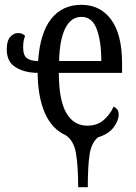

<svg xmlns="http://www.w3.org/2000/svg" viewBox="-20 -566 564 796"><path d="M304 210Q304 122 295 69.5Q286 17 253 -5Q195 -31 166 -97.5Q137 -164 136 -264Q84 -264 46 -286.5Q8 -309 8 -361Q8 -397 22.5 -413Q37 -429 54 -429Q74 -429 84 -417Q80 -407 78 -396Q76 -385 76 -369Q76 -336 92 -324.5Q108 -313 138 -313Q146 -429 192 -487.5Q238 -546 317 -546Q396 -546 441 -484.5Q486 -423 486 -304V-264H224Q224 -152 254.5 -98.5Q285 -45 342 -45Q383 -45 410 -68.5Q437 -92 451 -124Q460 -120 466 -112.5Q472 -105 472 -91Q472 -66 451 -38Q430 -10 387 3Q359 25 351.5 74Q344 123 344 210ZM400 -313Q400 -395 381 -445.5Q362 -496 318 -496Q274 -496 250.5 -448.5Q227 -401 225 -313Z"/></svg>

Font: Noto Serif ExtraCondensed
Style: Regular
Weight: 400
Width: 2
Designer: Monotype Design Team
Foundry: Monotype Imaging Inc.
Version: Version 2.015